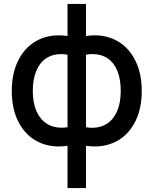

<svg xmlns="http://www.w3.org/2000/svg" viewBox="-20 -733 782 978"><path d="M324 9.5Q302.5 13 279 13Q210.5 13 156.2 -20.5Q102 -54 71 -118Q40 -182 40 -269.5Q40 -357 71 -421.2Q102 -485.5 156.2 -519.2Q210.5 -553 279 -553Q302.5 -553 324 -549.5V-713H418V-549.5Q439.5 -553 463 -553Q531.5 -553 585.8 -519.2Q640 -485.5 671 -421.2Q702 -357 702 -269.5Q702 -182 671 -118Q640 -54 585.8 -20.5Q531.5 13 463 13Q439.5 13 418 9.5V225H324ZM324 -454.5Q306.5 -457.5 291.5 -457.5Q247 -457.5 214.5 -435.5Q182 -413.5 164.5 -371.2Q147 -329 147 -269.5Q147 -210.5 165 -168.5Q183 -126.5 216 -104.5Q249 -82.5 293 -82.5Q310.5 -82.5 324 -85ZM418 -85Q434.5 -82 450 -82Q493.5 -82 526.2 -103.8Q559 -125.5 577 -167.8Q595 -210 595 -269.5Q595 -329.5 577.8 -371.8Q560.5 -414 528.2 -435.8Q496 -457.5 451.5 -457.5Q435.5 -457.5 418 -454.5Z"/></svg>

Font: Hauora SemiBold
Style: Regular
Weight: 600
Designer: Wayne Shih
Foundry: WCYS
Version: Version 1.001